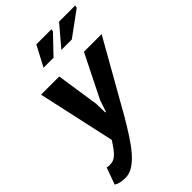

<svg xmlns="http://www.w3.org/2000/svg" viewBox="-267 -735 1009 1009"><g transform="rotate(-45 237.5 -230.0)"><path d="M209.5 -201.2 211.4 -134.3H215.8L237.8 -199.7L357.4 -439.5H488.8L266.1 -46.4Q239.3 -1 212.6 40.5Q186 82 158.9 113.8Q131.8 145.5 103.3 164.6Q74.7 183.6 44.4 183.6Q23.4 183.6 7.6 180.2Q-8.3 176.8 -22 168.5L12.2 74.2Q16.1 76.7 22.2 76.9Q28.3 77.1 35.2 77.1Q47.4 77.1 58.1 73.5Q68.8 69.8 80.1 60.3Q91.3 50.8 104 34.2Q116.7 17.6 133.3 -8.8L38.6 -439.5H173.8ZM208 -644H320.3L317.4 -629.9L222.2 -530.3H147.9ZM377 -644H497.1L494.1 -629.9L357.9 -530.3H280.3Z"/></g></svg>

Font: PT Astra Sans
Style: Bold Italic
Weight: 700
Italic angle: -16°
Designer: A.Korolkova, I. Chaeva
Foundry: ParaType Ltd
Version: Version 1.002W